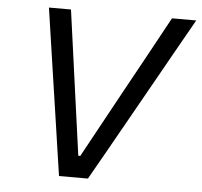

<svg xmlns="http://www.w3.org/2000/svg" viewBox="-51 -766 861 820"><g transform="rotate(5 379.0 -356.5)"><path d="M231.5 0Q223.5 -53 214.5 -114.5Q205.5 -175.5 198 -226.5L165 -449Q156.5 -506 146 -577.5Q135.5 -649 126 -713H220.5Q231 -635.5 243 -550Q255 -464 265.5 -386.5L306 -93.5H314.5L475.5 -388Q518 -465 564 -549Q609.5 -632.5 653.5 -713H757.5Q721 -649 681.5 -578.5Q642 -508 609 -449.5L483.5 -226.5Q455 -176 420.8 -115Q386.5 -54 355.5 0Z"/></g></svg>

Font: Heraclito
Style: Italic
Weight: 400
Italic angle: -12°
Designer: Kostas Bartsokas (font) & Cristiano Sobral (main changes)
Foundry: Kostas Bartsokas (font) & Cristiano Sobral (main changes)
Version: Version 1.00;July 8, 2020;FontCreator 13.0.0.2655 64-bit